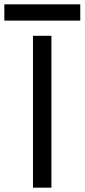

<svg xmlns="http://www.w3.org/2000/svg" viewBox="-72 -865 390 885"><path d="M-52 -770V-845H298V-770ZM80 -700H165V0H80Z"/></svg>

Font: Von Book
Style: Regular
Weight: 400
Version: Version 4.000; ttfautohint (v1.8.4.7-5d5b)